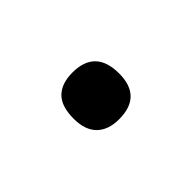

<svg xmlns="http://www.w3.org/2000/svg" viewBox="-28 -191 302 302"><g transform="rotate(45 123.0 -40.5)"><path d="M71 -40Q71 -91 124 -91Q175 -91 175 -40Q175 -16 162 -3Q149 10 124 10Q96 10 83.5 -3Q71 -16 71 -40Z"/></g></svg>

Font: Haskoy
Style: Regular
Weight: 400
Designer: Ertekin Erdin
Foundry: Ertekin Erdin
Version: Version 1.500